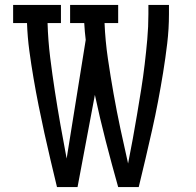

<svg xmlns="http://www.w3.org/2000/svg" viewBox="-20 -755 790 775"><path d="M210 0Q197 -54 184 -109Q171 -164 159 -218.5Q147 -273 136 -328Q125 -383 115.5 -438.5Q106 -494 98.5 -549.5Q91 -605 89 -662H33V-735H226V-662H172Q174 -592 182.5 -523.5Q191 -455 201.5 -387Q212 -319 224 -251Q236 -183 249 -115L326 -594Q324 -610 322.5 -627Q321 -644 320 -662H263V-735H457V-662H402Q405 -590 415.5 -518.5Q426 -447 438.5 -376.5Q451 -306 466 -235.5Q481 -165 497 -95Q507 -145 516 -194.5Q525 -244 533.5 -294.5Q542 -345 550 -395Q558 -445 564 -495.5Q570 -546 574.5 -596.5Q579 -647 579 -698V-735H662V-698Q662 -639 655 -580Q648 -521 638.5 -462.5Q629 -404 618 -346Q607 -288 594 -230.5Q581 -173 567.5 -115Q554 -57 540 0H457Q431 -92 407 -185Q383 -278 363 -372L293 0Z"/></svg>

Font: Iosevka Plex Etoile
Style: Regular
Weight: 400
Designer: Belleve Invis
Foundry: Belleve Invis
Version: Version 25.1.1; ttfautohint (v1.8.4)